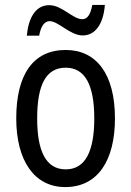

<svg xmlns="http://www.w3.org/2000/svg" viewBox="-20 -750 533 780"><path d="M89 -605H139C146 -643 160 -664 182 -664C217 -664 265 -606 316 -606C366 -606 400 -651 406 -730H355C348 -694 337 -672 314 -672C276 -672 232 -729 180 -729C122 -729 95 -673 89 -605ZM447 -269C447 -450 371 -547 247 -547C114 -547 46 -446 46 -269C46 -98 119 10 245 10C378 10 447 -99 447 -269ZM131 -269C131 -404 166 -475 247 -475C326 -475 363 -404 363 -269C363 -134 326 -62 247 -62C167 -62 131 -135 131 -269Z"/></svg>

Font: Noto Sans Arabic UI Cn
Style: Regular
Weight: 400
Width: 3
Designer: Monotype Design Team, Nadine Chahine and Nizar Qandah
Foundry: Monotype Imaging Inc.
Version: Version 2.010